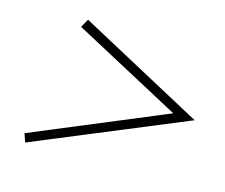

<svg xmlns="http://www.w3.org/2000/svg" viewBox="-72 -698 746 638"><g transform="rotate(15 301.0 -379.0)"><path d="M511.7 -376 141.6 -574.2 157.7 -603 586.4 -372.1 61.5 -154.8 51.3 -184.1Z"/></g></svg>

Font: TypoPRO Playfair Display
Style: Italic
Weight: 400
Italic angle: -14°
Designer: Claus Eggers Sørensen
Foundry: Claus Eggers Sørensen
Version: Version 1.004;PS 001.004;hotconv 1.0.70;makeotf.lib2.5.58329